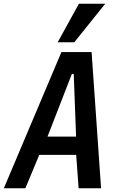

<svg xmlns="http://www.w3.org/2000/svg" viewBox="-28 -1002 648 1022"><path d="M299 -725H459.5L510 0H390.5L377.5 -177.5H181L107 0H-7.5ZM377 -275 364.5 -608.5H354.5L225 -275ZM279 -777 392 -982H532L367.5 -777Z"/></svg>

Font: JuliaMono SemiBold
Style: Italic
Weight: 600
Italic angle: -9°
Monospace: yes
Designer: cormullion
Foundry: corm
Version: Version 0.056; ttfautohint (v1.8.4)